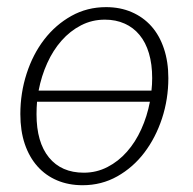

<svg xmlns="http://www.w3.org/2000/svg" viewBox="-20 -526 555 552"><path d="M217.5 6.5Q177 6.5 144 -7.5Q111 -21.5 87.5 -48Q64 -74.5 51.2 -112.2Q38.5 -150 38.5 -198Q38.5 -258.5 56.5 -314.2Q74.5 -370 107.2 -412.5Q140 -455 185.2 -480.2Q230.5 -505.5 285 -505.5Q325.5 -505.5 358.5 -491.2Q391.5 -477 415 -450.8Q438.5 -424.5 451.2 -386.5Q464 -348.5 464 -301.5Q464 -241 445.8 -185.5Q427.5 -130 395 -87.2Q362.5 -44.5 317.2 -19Q272 6.5 217.5 6.5ZM281.5 -469.5Q244.5 -469.5 213 -453.2Q181.5 -437 157 -409.2Q132.5 -381.5 115.8 -344.5Q99 -307.5 91 -265.5H415.5Q416.5 -274.5 417 -283.5Q417.5 -292.5 417.5 -301.5Q417.5 -341.5 408.2 -372.8Q399 -404 381.2 -425.5Q363.5 -447 338.2 -458.2Q313 -469.5 281.5 -469.5ZM221 -29.5Q257.5 -29.5 289 -45.8Q320.5 -62 345 -89.8Q369.5 -117.5 386.2 -154.5Q403 -191.5 411 -233.5H86.5Q85 -215.5 85 -197.5Q85 -117 120.8 -73.2Q156.5 -29.5 221 -29.5Z"/></svg>

Font: Lato Light
Style: Italic
Weight: 300
Italic angle: -7°
Designer: Lukasz Dziedzic
Foundry: tyPoland Lukasz Dziedzic
Version: Version 2.007; 2014-02-27